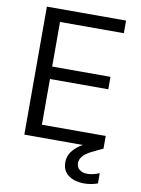

<svg xmlns="http://www.w3.org/2000/svg" viewBox="-97 -765 760 1034"><g transform="rotate(10 282.5 -248.5)"><path d="M74 0V-700H507V-631H158V-387H477V-319H158V-69H507V0ZM435 203Q405 203 378 193.5Q351 184 334 163Q317 142 317 108Q317 84 328 62.5Q339 41 364.5 20Q390 -1 433 -20L486 -43L507 0L449 28Q414 45 399.5 63Q385 81 385 100Q385 123 401.5 136Q418 149 445 149Q459 149 476.5 145Q494 141 510 134V190Q494 196 474.5 199.5Q455 203 435 203Z"/></g></svg>

Font: DVN - DM Sans
Style: Regular
Weight: 400
Designer: Colophon Foundry, Jonny Pinhorn
Foundry: Colophon Foundry
Version: Version 4.004;gftools[0.9.30]